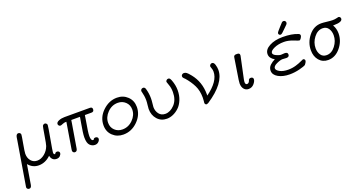

<svg xmlns="http://www.w3.org/2000/svg" viewBox="-42 -1335 4297 2282"><g transform="rotate(-20 2106.5 -194.0)"><path d="M7.8 196.8Q7.8 191.9 9.8 184.1L101.1 -365.2Q102.1 -371.1 103.5 -381.6Q105 -392.1 106 -397Q106.9 -401.9 108.9 -409.9Q110.8 -418 113.5 -421.9Q116.2 -425.8 119.6 -430.4Q123 -435.1 127.9 -437Q132.8 -439 140.1 -439Q152.3 -439 161.1 -430.9Q169.9 -422.9 169.9 -411.1Q169.9 -397.9 152.3 -301Q134.8 -204.1 134.8 -180.2Q134.8 -126 164.8 -90.6Q194.8 -55.2 242.9 -55.2Q291 -55.2 335.4 -91.1Q379.9 -127 399.9 -182.1Q407.7 -203.1 424.8 -308.1Q441.9 -413.1 445.8 -420.9Q457 -439 474.1 -439Q486.3 -439 494.6 -429.9Q502.9 -420.9 502.9 -412.1Q502.9 -394 476.1 -246.1Q449.2 -98.1 449.2 -83Q449.2 -67.9 453.1 -62.5Q457 -57.1 467.8 -55.2Q475.6 -76.2 497.1 -76.2Q509.3 -76.2 518.6 -68.6Q527.8 -61 527.8 -49.8Q527.8 -31.7 511 -13.9Q494.1 3.9 465.8 3.9Q435.1 3.9 416.5 -14.2Q397.9 -32.2 393.1 -62Q325.2 3.9 241.2 3.9Q163.1 3.9 111.8 -59.1L70.8 189Q64.9 226.1 38.1 226.1Q25.9 226.1 16.8 218Q7.8 210 7.8 196.8Z M615.7 -380.9Q615.7 -403.8 648.9 -417.5Q682.1 -431.2 721.7 -431.2H1043Q1073.7 -431.2 1073.7 -403.8Q1073.7 -370.6 1041 -371.1H958Q955.1 -345.2 945.1 -289.6Q935.1 -233.9 928.5 -189Q921.9 -144 921.9 -117.9Q921.9 -91.8 927.5 -77.9Q933.1 -64 939 -61Q944.8 -58.1 955.1 -57.1Q960.9 -78.1 984.9 -78.1Q997.1 -78.1 1006.6 -71Q1016.1 -64 1016.1 -51.8Q1016.1 -32.7 997.6 -14.4Q979 3.9 951.7 3.9Q915.5 3.9 888.2 -23.4Q860.8 -50.8 860.8 -122.1Q860.8 -150.9 866.5 -192.4Q872.1 -233.9 882.1 -289.6Q892.1 -345.2 896 -371.1H786.1L779.8 -331.1L729 -26.9Q723.1 3.9 696.8 3.9Q684.6 3.9 676.8 -4.6Q668.9 -13.2 668 -22.9Q667 -26.9 669.9 -42L724.1 -371.1H713.9Q695.8 -371.1 673.8 -361.6Q651.9 -352.1 644 -352.1Q630.9 -352.1 623.3 -361.6Q615.7 -371.1 615.7 -380.9Z M1124 -179.2Q1124 -282.2 1204.3 -358.6Q1284.7 -435.1 1384.8 -435.1Q1463.9 -435.1 1517.8 -383.5Q1571.8 -332 1571.8 -251Q1571.8 -150.9 1493.4 -73.5Q1415 3.9 1311 3.9Q1231.9 3.9 1178 -47.1Q1124 -98.1 1124 -179.2ZM1186 -189Q1186 -130.9 1224.9 -94Q1263.7 -57.1 1320.8 -57.1Q1397 -57.1 1453.4 -113.5Q1509.8 -169.9 1509.8 -241.2Q1509.8 -299.3 1470.2 -336.7Q1430.7 -374 1374 -374Q1297.9 -374 1241.9 -316.9Q1186 -259.8 1186 -189Z M1685.5 -408.2Q1685.5 -419.4 1694.1 -429.2Q1702.6 -439 1717.8 -439Q1738.8 -439 1746.6 -414.1Q1764.6 -353 1764.6 -290Q1764.6 -262.2 1760.3 -226.6Q1755.9 -190.9 1755.9 -181.2Q1755.9 -130.4 1784.2 -93.8Q1812.5 -57.1 1863.8 -57.1Q1925.8 -57.1 1980.2 -114.5Q2034.7 -171.9 2034.7 -271Q2034.7 -322.8 2019.3 -363.8Q2003.9 -404.8 2003.9 -409.2Q2003.9 -420.4 2013.4 -429.7Q2022.9 -439 2035.6 -439Q2040.5 -439 2044.2 -438Q2047.9 -437 2051.3 -434.1Q2054.7 -431.2 2056.6 -429.7Q2058.6 -428.2 2061 -422.6Q2063.5 -417 2064.7 -415.5Q2065.9 -414.1 2068.8 -407Q2071.8 -399.9 2071.8 -398.9Q2095.7 -335 2095.7 -272Q2095.7 -206.1 2073.2 -151.1Q2050.8 -96.2 2015.6 -63.5Q1980.5 -30.8 1940.7 -13.4Q1900.9 3.9 1861.8 3.9Q1787.6 3.9 1741.2 -48.6Q1694.8 -101.1 1694.8 -179.2Q1694.8 -194.3 1699.2 -228.3Q1703.6 -262.2 1703.6 -288.1Q1703.6 -316.9 1699.2 -344Q1694.8 -371.1 1690.2 -387.7Q1685.5 -404.3 1685.5 -408.2Z M2199.7 -408.2Q2199.7 -421.4 2210.2 -429.7Q2220.7 -438 2233.4 -438Q2250.5 -438 2266.1 -427Q2281.7 -416 2312.5 -377.9Q2404.3 -265.1 2404.8 -107.9V-90.8Q2571.8 -211.9 2571.8 -333Q2571.8 -356.9 2563.7 -377.4Q2555.7 -397.9 2555.7 -402.8Q2555.7 -417 2565.7 -426Q2575.7 -435.1 2587.4 -435.1Q2611.3 -435.1 2622.1 -400.1Q2632.8 -365.2 2632.8 -334Q2632.8 -167 2384.8 -3.9Q2368.7 3.9 2364.7 3.9Q2353.5 3.9 2347.2 -3.7Q2340.8 -11.2 2340.8 -22Q2340.8 -23.9 2343.3 -43.5Q2345.7 -63 2345.7 -86.9Q2345.7 -174.8 2313.2 -240.5Q2280.8 -306.2 2226.6 -368.2Q2224.6 -370.1 2219.7 -374.5Q2214.8 -378.9 2213.1 -380.9Q2211.4 -382.8 2208 -387Q2204.6 -391.1 2203.1 -393.6Q2201.7 -396 2200.7 -400.1Q2199.7 -404.3 2199.7 -408.2Z M2814.5 -94.2Q2814.5 -111.3 2818.4 -137.2L2860.4 -404.8Q2862.3 -413.6 2863.5 -418.2Q2864.7 -422.9 2872.1 -429Q2879.4 -435.1 2892.6 -435.1H2908.7Q2938.5 -435.1 2938.5 -409.2Q2938.5 -403.3 2937.5 -398.9L2878.4 -121.1Q2874.5 -103 2874.5 -91.8Q2874.5 -57.6 2896.5 -58.1Q2916.5 -58.1 2927.7 -82Q2928.7 -84 2931.2 -91.1Q2933.6 -98.1 2935.5 -101.6Q2937.5 -105 2944.1 -108.9Q2950.7 -112.8 2959.5 -112.8H2960.4Q2976.6 -112.8 2984.1 -105Q2991.7 -97.2 2991.7 -86.9Q2991.7 -60.1 2964.1 -28.1Q2936.5 3.9 2894.5 3.9Q2858.4 3.9 2836.4 -23.2Q2814.5 -50.3 2814.5 -94.2Z M3212.4 -110.8Q3212.4 -150.9 3242.4 -179Q3272.5 -207 3305.2 -221.2V-222.2Q3245.1 -256.3 3245.6 -308.1Q3245.6 -365.2 3314 -402.1Q3382.3 -439 3483.4 -439Q3597.2 -439 3672.4 -408.2Q3693.4 -401.4 3693.4 -381.8Q3693.4 -372.1 3681.4 -352.1Q3669.4 -332 3656.2 -332Q3650.4 -332 3590.3 -355.5Q3530.3 -378.9 3477.5 -378.9Q3404.3 -378.9 3351.8 -354.5Q3299.3 -330.1 3299.3 -303.2Q3299.3 -281.2 3335.4 -264.2Q3371.6 -247.1 3394.5 -247.1Q3400.4 -247.1 3416.5 -248.5Q3432.6 -250 3440.4 -250Q3478.5 -250 3478.5 -221.2Q3478.5 -189 3441.4 -189Q3433.6 -189 3416.5 -190.4Q3399.4 -191.9 3392.6 -191.9Q3363.8 -191.9 3316.7 -169.9Q3269.5 -147.9 3269.5 -120.1Q3269.5 -95.2 3310.1 -73Q3350.6 -50.8 3416.5 -50.8Q3467.3 -50.8 3513.9 -64.9Q3560.5 -79.1 3587.9 -93Q3615.2 -106.9 3619.6 -106.9Q3629.4 -106.9 3636.5 -100.6Q3643.6 -94.2 3643.6 -83Q3643.6 -73.2 3633.5 -56.6Q3623.5 -40 3618.7 -36.1Q3601.6 -23.9 3539.1 -8.1Q3476.6 7.8 3414.6 7.8Q3328.6 7.8 3270.5 -24.9Q3212.4 -57.6 3212.4 -110.8ZM3496.6 -563Q3528.8 -600.1 3537.1 -606.9Q3545.4 -613.8 3556.6 -613.8Q3568.8 -613.8 3577.1 -605.5Q3585.4 -597.2 3585.4 -585Q3585.4 -573.7 3575 -561.8Q3564.5 -549.8 3526.4 -514.2Q3507.3 -496.1 3495.6 -484.9Q3481.4 -472.7 3471.4 -472.9Q3461.4 -473.1 3454.3 -480Q3447.3 -486.8 3447.3 -496.8Q3447.3 -506.8 3461.4 -522.9Q3475.6 -539.1 3496.6 -563Z M3745.1 -174.8Q3745.1 -273.9 3809.8 -354.5Q3874.5 -435.1 3969.2 -435.1Q3994.1 -435.1 4040.8 -429.4Q4087.4 -423.8 4111.3 -423.8Q4140.1 -423.8 4161.6 -429.4Q4183.1 -435.1 4187.5 -435.1Q4197.3 -435.1 4205.3 -427Q4213.4 -418.9 4213.4 -407.2Q4213.4 -363.3 4107.4 -362.8H4094.2Q4123 -314.9 4123.5 -253.9Q4123.5 -155.8 4057.9 -75.9Q3992.2 3.9 3901.4 3.9Q3831.5 3.9 3788.3 -46.4Q3745.1 -96.7 3745.1 -174.8ZM3806.2 -178.2Q3806.2 -129.4 3830.8 -93.3Q3855.5 -57.1 3903.3 -57.1Q3967.3 -57.1 4014.4 -118.7Q4061.5 -180.2 4061.5 -252Q4061.5 -301.8 4036.9 -337.9Q4012.2 -374 3964.4 -374Q3900.4 -374 3853.3 -312.7Q3806.2 -251.5 3806.2 -178.2Z"/></g></svg>

Font: CMU Typewriter Text
Style: LightOblique
Weight: 200
Italic angle: -9.46001°
Version: Version 0.7.0